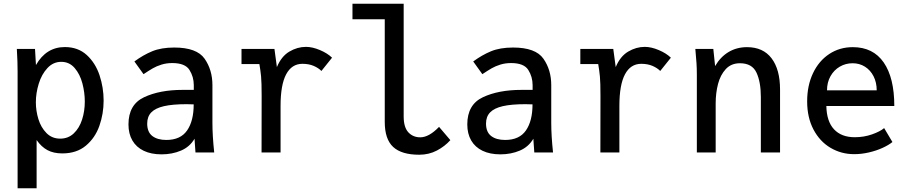

<svg xmlns="http://www.w3.org/2000/svg" viewBox="-20 -810 4840 1020"><path d="M70 -538 69.5 -550H166L171 -464.5Q225.5 -560 324.5 -560Q394.5 -560 440.8 -517.8Q487 -475.5 508.8 -410.2Q530.5 -345 530.5 -275.5Q530.5 -205.5 508 -141.5Q485.5 -77.5 436.2 -36.2Q387 5 311 5Q265 5 232.5 -12.2Q200 -29.5 174.5 -66V190H73.5V-429.5Q73.5 -482 70 -538ZM430.5 -270.5Q430.5 -318 417.8 -366.8Q405 -415.5 376.8 -448.5Q348.5 -481.5 305.5 -481.5Q262.5 -481.5 231.8 -448.2Q201 -415 185.8 -365.2Q170.5 -315.5 170.5 -266.5Q170.5 -221.5 184 -177.2Q197.5 -133 226.8 -103.2Q256 -73.5 300 -73.5Q342.5 -73.5 372 -101.5Q401.5 -129.5 416 -174.5Q430.5 -219.5 430.5 -270.5Z M662.5 -149Q662.5 -254.5 745.5 -293.5Q828.5 -332.5 950 -332.5H1009.5V-357.5Q1009.5 -402 986.5 -438.5Q963.5 -475 895 -475Q864.5 -475 838 -466.8Q811.5 -458.5 792 -447.2Q772.5 -436 742.5 -416L694 -483.5Q740 -517.5 788.2 -537.5Q836.5 -557.5 905.5 -557.5Q1025.5 -557.5 1067 -498Q1108.5 -438.5 1108.5 -358V-156.5Q1108.5 -89.5 1118 0H1018.5Q1016.5 -21.5 1014.5 -56.5L1013.5 -73Q988 -29.5 941.2 -9.8Q894.5 10 838 10Q783 10 743.5 -9Q704 -28 683.2 -63.8Q662.5 -99.5 662.5 -149ZM1009 -255.5 971 -256.5Q897 -256.5 851.2 -246Q805.5 -235.5 783.8 -213Q762 -190.5 762 -153.5Q762 -108.5 789.2 -87.5Q816.5 -66.5 863.5 -66.5Q939 -66.5 974 -117Q1009 -167.5 1009 -255.5Z M1370 -300.5Q1370 -372 1367 -403.8Q1364 -435.5 1358 -469.5H1263V-550H1438L1451 -453.5Q1474.5 -510.5 1517 -535.8Q1559.5 -561 1605.5 -561Q1639.5 -561 1679.8 -544Q1720 -527 1744 -503.5L1687.5 -433Q1672.5 -448.5 1646.8 -459.8Q1621 -471 1586.5 -471Q1530 -471 1500.2 -415.2Q1470.5 -359.5 1470.5 -247.5V0H1369.5Z M2024 -162.5V-707.5H1852.5V-790H2124.5V-191.5Q2124.5 -134 2149.2 -107.2Q2174 -80.5 2212.5 -80.5Q2259 -80.5 2312.5 -136L2372.5 -65.5Q2343 -32.5 2300.8 -10.2Q2258.5 12 2207 12Q2113.5 12 2068.8 -29.2Q2024 -70.5 2024 -162.5Z M2462.5 -149Q2462.5 -254.5 2545.5 -293.5Q2628.5 -332.5 2750 -332.5H2809.5V-357.5Q2809.5 -402 2786.5 -438.5Q2763.5 -475 2695 -475Q2664.5 -475 2638 -466.8Q2611.5 -458.5 2592 -447.2Q2572.5 -436 2542.5 -416L2494 -483.5Q2540 -517.5 2588.2 -537.5Q2636.5 -557.5 2705.5 -557.5Q2825.5 -557.5 2867 -498Q2908.5 -438.5 2908.5 -358V-156.5Q2908.5 -89.5 2918 0H2818.5Q2816.5 -21.5 2814.5 -56.5L2813.5 -73Q2788 -29.5 2741.2 -9.8Q2694.5 10 2638 10Q2583 10 2543.5 -9Q2504 -28 2483.2 -63.8Q2462.5 -99.5 2462.5 -149ZM2809 -255.5 2771 -256.5Q2697 -256.5 2651.2 -246Q2605.5 -235.5 2583.8 -213Q2562 -190.5 2562 -153.5Q2562 -108.5 2589.2 -87.5Q2616.5 -66.5 2663.5 -66.5Q2739 -66.5 2774 -117Q2809 -167.5 2809 -255.5Z M3170 -300.5Q3170 -372 3167 -403.8Q3164 -435.5 3158 -469.5H3063V-550H3238L3251 -453.5Q3274.5 -510.5 3317 -535.8Q3359.5 -561 3405.5 -561Q3439.5 -561 3479.8 -544Q3520 -527 3544 -503.5L3487.5 -433Q3472.5 -448.5 3446.8 -459.8Q3421 -471 3386.5 -471Q3330 -471 3300.2 -415.2Q3270.5 -359.5 3270.5 -247.5V0H3169.5Z M3674 -550H3769.5L3779 -459Q3807.5 -508 3850.8 -533.8Q3894 -559.5 3948.5 -559.5Q4034 -559.5 4079 -500.2Q4124 -441 4124 -334.5V0H4022V-294.5Q4022 -374.5 3998.8 -424.2Q3975.5 -474 3911 -474Q3864.5 -474 3835.8 -443Q3807 -412 3794.5 -363.8Q3782 -315.5 3782 -260.5V0H3682V-413.5Q3682 -447 3680.2 -473.5Q3678.5 -500 3674 -550Z M4268 -271.5Q4268 -355.5 4299 -421Q4330 -486.5 4385.2 -523Q4440.5 -559.5 4510.5 -559.5Q4618.5 -559.5 4674.8 -478Q4731 -396.5 4731 -247H4370Q4371.5 -165 4410.8 -123Q4450 -81 4521 -81Q4569.5 -81 4612.8 -96.2Q4656 -111.5 4677 -129.5L4721 -55.5Q4701.5 -39.5 4668.8 -24.5Q4636 -9.5 4596.2 -0.2Q4556.5 9 4518 9Q4449 9 4392 -24.8Q4335 -58.5 4301.5 -122.2Q4268 -186 4268 -271.5ZM4509.5 -474Q4472.5 -474 4441.5 -456Q4410.5 -438 4392 -405.2Q4373.5 -372.5 4373.5 -330H4637.5Q4637.5 -372 4620.8 -404.8Q4604 -437.5 4575 -455.8Q4546 -474 4509.5 -474Z"/></svg>

Font: JuliaMono Medium
Style: Regular
Weight: 500
Monospace: yes
Designer: cormullion
Foundry: corm
Version: Version 0.054; ttfautohint (v1.8.4)